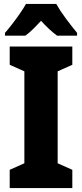

<svg xmlns="http://www.w3.org/2000/svg" viewBox="-20 -949 414 969"><path d="M345 0H29V-92L103 -125V-589L29 -622V-714H345V-622L271 -589V-125L345 -92ZM264 -929Q283 -895 312 -856Q341 -817 369 -783V-769H268Q249 -783 229 -801.5Q209 -820 187 -844Q164 -819 145 -800.5Q126 -782 108 -769H5V-783Q21 -801 41.5 -827.5Q62 -854 81 -881.5Q100 -909 111 -929Z"/></svg>

Font: Noto Sans Bengali Condensed ExtraBold
Style: Regular
Weight: 800
Width: 3
Designer: Joana Ranito - Universal Thirst; Jelle Bosma - Monotype Design Team
Foundry: Universal Thirst ehf.
Version: Version 3.000; ttfautohint (v1.8.4.7-5d5b)